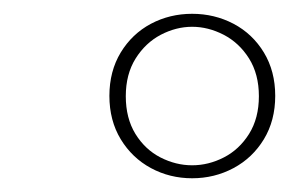

<svg xmlns="http://www.w3.org/2000/svg" viewBox="-20 -840 423 281"><path d="M344.5 -644Q358.9 -667 358.9 -699.2Q358.9 -731.4 344.5 -754.4Q330.1 -777.3 307.4 -789.1Q284.7 -800.8 261.2 -800.8Q237.8 -800.8 215.3 -789.1Q192.9 -777.3 178.5 -754.4Q164.1 -731.4 164.1 -699.2Q164.1 -667 178.2 -644Q192.4 -621.1 214.8 -609.6Q237.3 -598.1 261.2 -598.1Q285.2 -598.1 307.6 -609.6Q330.1 -621.1 344.5 -644ZM366.2 -763.2Q382.8 -735.8 382.8 -699.7Q382.8 -663.6 366.2 -636.2Q349.6 -608.9 321.8 -594Q293.9 -579.1 261.2 -579.1Q228.5 -579.1 200.9 -594Q173.3 -608.9 156.7 -636.2Q140.1 -663.6 140.1 -699.7Q140.1 -735.8 156.7 -763.2Q173.3 -790.5 200.9 -805.2Q228.5 -819.8 261.2 -819.8Q293.9 -819.8 321.8 -805.2Q349.6 -790.5 366.2 -763.2Z"/></svg>

Font: PlayfairDisplay-BoldItalic
Style: Bold Italic
Weight: 700
Italic angle: -14.9847°
Designer: Claus Eggers Sørensen
Foundry: Claus Eggers Sørensen
Version: Version 1.002;PS 001.002;hotconv 1.0.70;makeotf.lib2.5.58329